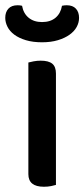

<svg xmlns="http://www.w3.org/2000/svg" viewBox="-35 -705 321 731"><path d="M178 -1Q172 1 159.5 3.5Q147 6 132 6Q73 6 73 -42V-467Q80 -469 93 -471.5Q106 -474 120 -474Q150 -474 164 -462.5Q178 -451 178 -425ZM125 -621Q157 -621 176.5 -637.5Q196 -654 201 -683Q206 -684 210 -684.5Q214 -685 219 -685Q242 -685 254 -672Q266 -659 266 -637Q266 -619 257 -602.5Q248 -586 230 -573Q212 -560 185.5 -552Q159 -544 125 -544Q90 -544 63.5 -552Q37 -560 19.5 -573Q2 -586 -6.5 -603Q-15 -620 -15 -637Q-15 -659 -3 -672Q9 -685 32 -685Q37 -685 41 -684.5Q45 -684 49 -683Q54 -654 74 -637.5Q94 -621 125 -621Z"/></svg>

Font: Baloo 2 Medium
Style: Regular
Weight: 500
Designer: Sarang Kulkarni and Ek Type
Foundry: Ek Type
Version: Version 1.640;hotconv 1.0.111;makeotfexe 2.5.65597; ttfautoh